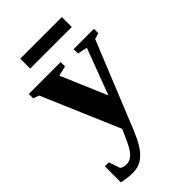

<svg xmlns="http://www.w3.org/2000/svg" viewBox="-251 -704 1001 1001"><g transform="rotate(-45 250.0 -203.0)"><path d="M225.6 14.2 42 -415 9.8 -426.8V-459H244.6V-426.8L189.9 -414.1L297.9 -160.2L394 -415L340.3 -426.8V-459H490.2V-426.8L457 -417L275.9 28.8Q244.6 108.4 221.2 144.3Q197.8 180.2 169.2 198Q140.6 215.8 104 215.8Q64.5 215.8 23.4 206.5V88.4H52.7L73.7 149.9Q87.9 161.1 109.9 161.1Q128.4 161.1 142.6 152.3Q156.7 143.6 169.2 127Q181.6 110.4 192.9 86.2Q204.1 62 225.6 14.2ZM108.4 -547.4V-620.6H415V-547.4Z"/></g></svg>

Font: Liberation Serif
Style: Bold
Weight: 700
Designer: Steve Matteson
Foundry: Ascender Corporation
Version: Version 2.1.5